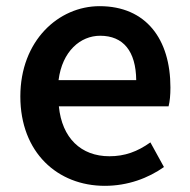

<svg xmlns="http://www.w3.org/2000/svg" viewBox="-20 -590 616 623"><path d="M320 13C395 13 461 -12 512 -48L468 -128C426 -98 385 -83 335 -83C243 -83 181 -142 171 -245H527C531 -261 533 -281 533 -306C533 -463 454 -570 303 -570C170 -570 46 -458 46 -277C46 -95 167 13 320 13ZM422 -330H170C182 -424 241 -474 305 -474C380 -474 421 -424 422 -330Z"/></svg>

Font: Bithumb Trading Sans Semibold
Style: Regular
Weight: 600
Designer: Ham Hyungwon
Foundry: Bithumb
Version: Version 0.500;FEAKit 1.0